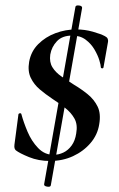

<svg xmlns="http://www.w3.org/2000/svg" viewBox="-20 -590 444 718"><path d="M145 99 262 -564Q263 -571 275.5 -569.5Q288 -568 287 -560L170 103Q169 110 156.5 108Q144 106 145 99ZM168 -386Q164 -358 176 -338.5Q188 -319 210 -304Q232 -289 257 -273Q284 -257 308 -237.5Q332 -218 345 -191.5Q358 -165 351 -125Q345 -86 318.5 -55Q292 -24 253 -6Q214 12 167 12Q124 12 88.5 -2.5Q53 -17 39 -28Q36 -31 34.5 -35.5Q33 -40 34 -49L49 -163Q50 -166 54.5 -166.5Q59 -167 60 -163Q68 -133 83 -97.5Q98 -62 122.5 -36.5Q147 -11 180 -11Q199 -11 217 -19.5Q235 -28 248 -46Q261 -64 265 -91Q271 -124 258.5 -146.5Q246 -169 223.5 -186.5Q201 -204 175 -221Q151 -237 129 -255.5Q107 -274 95 -299Q83 -324 89 -359Q96 -398 123 -425Q150 -452 187.5 -466Q225 -480 265 -480Q297 -480 327 -471.5Q357 -463 372 -455Q380 -451 382.5 -445.5Q385 -440 384 -434L367 -338Q366 -334 361.5 -334.5Q357 -335 357 -339Q357 -346 351.5 -364.5Q346 -383 333.5 -404.5Q321 -426 300.5 -441.5Q280 -457 250 -457Q213 -457 193 -436Q173 -415 168 -386Z"/></svg>

Font: Cormorant Light
Style: Italic
Weight: 300
Italic angle: -10°
Designer: Christian Thalmann (Catharsis Fonts)
Foundry: Catharsis Fonts
Version: Version 4.000